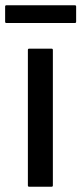

<svg xmlns="http://www.w3.org/2000/svg" viewBox="-42 -710 310 730"><path d="M159 -520V-5Q159 0 154 0H69Q64 0 64 -5V-520Q64 -525 69 -525H154Q159 -525 159 -520ZM-22.5 -627.5V-685Q-22.5 -690 -17.5 -690H242.5Q247.5 -690 247.5 -685V-627.5Q247.5 -622.5 242.5 -622.5H-17.5Q-22.5 -622.5 -22.5 -627.5Z"/></svg>

Font: MFEK Sans
Style: Regular
Weight: 400
Designer: Owen Earl
Foundry: indestructible type*
Version: Version 0.001; ttfautohint (v1.8.4.7-5d5b)